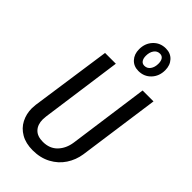

<svg xmlns="http://www.w3.org/2000/svg" viewBox="-293 -1034 1121 1121"><g transform="rotate(45 267.0 -473.5)"><path d="M456 -181Q448 -128 419 -84Q390 -40 341.5 -14Q293 12 230 12Q173 12 133 -11Q93 -34 73 -73Q53 -112 53 -158Q53 -168 55 -188L127 -689H216L146 -184Q144 -166 144 -158Q144 -115 167.5 -90Q191 -65 237 -65Q293 -65 326.5 -100Q360 -135 368 -190L437 -689H527ZM447 -866Q447 -817 416.5 -784.5Q386 -752 339 -752Q300 -752 276 -778Q252 -804 252 -845Q252 -894 282.5 -926.5Q313 -959 360 -959Q399 -959 423 -933Q447 -907 447 -866ZM307 -846Q307 -824 316 -811Q325 -798 342 -798Q365 -798 378.5 -817Q392 -836 392 -865Q392 -888 383 -900.5Q374 -913 357 -913Q334 -913 320.5 -894Q307 -875 307 -846Z"/></g></svg>

Font: Fira Sans Compressed
Style: Italic
Weight: 400
Width: 1
Italic angle: -8°
Designer: bBox Type GmbH & Carrois Corporate GbR & Edenspiekermann AG
Foundry: bBox Type GmbH & Carrois Corporate GbR & Edenspiekermann AG
Version: Version 4.301